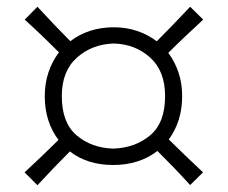

<svg xmlns="http://www.w3.org/2000/svg" viewBox="-20 -610 665 561"><path d="M535.6 -69.3Q510.7 -96.7 486.6 -121.6Q462.4 -146.5 439.9 -168.9Q386.7 -127.9 310.5 -127.9Q235.4 -127.9 184.1 -167.5Q161.6 -145 137.7 -120.1Q113.8 -95.2 89.4 -68.8L51.8 -106.4Q78.1 -130.9 103.3 -154.8Q128.4 -178.7 150.9 -201.2Q131.8 -226.1 121.3 -258.3Q110.8 -290.5 110.8 -329.1Q110.8 -366.7 121.8 -399.2Q132.8 -431.6 152.3 -457Q129.9 -479.5 104.7 -503.7Q79.6 -527.8 52.2 -552.7L89.4 -590.3Q139.2 -536.1 185.5 -489.7Q239.3 -530.3 312.5 -530.3Q349.1 -530.3 380.9 -519.5Q412.6 -508.8 438 -489.3Q460.9 -512.2 485.6 -537.8Q510.3 -563.5 535.6 -590.3L573.7 -552.7Q546.4 -527.3 520.5 -502.9Q494.6 -478.5 471.7 -455.6Q490.7 -430.2 501.5 -398.4Q512.2 -366.7 512.2 -329.1Q512.2 -291 502 -259.3Q491.7 -227.5 473.1 -202.6Q496.1 -180.2 521.2 -155.8Q546.4 -131.3 573.2 -106.4ZM310.5 -175.8Q374.5 -177.7 418.5 -214.4Q462.4 -251 462.4 -329.1Q462.4 -402.3 418.9 -441.7Q375.5 -481 312.5 -482.9Q249 -481 204.8 -441.7Q160.6 -402.3 160.6 -329.1Q160.6 -251 204.1 -214.4Q247.6 -177.7 310.5 -175.8Z"/></svg>

Font: Pinar-DS2-FD Light
Style: Regular
Weight: 300
Designer: Amin Abedi
Version: Version 2.000